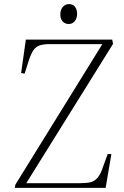

<svg xmlns="http://www.w3.org/2000/svg" viewBox="-20 -916 603 936"><path d="M531 -702 108 -23H372Q403 -23 422.5 -28Q442 -33 456.5 -50.5Q471 -68 482 -102L505 -165H523L495 0H52L55 -16L479 -701H222Q194 -701 174.5 -695Q155 -689 142.5 -670.5Q130 -652 118 -614L100 -557L83 -560L106 -723H527ZM274 -845Q274 -868 286 -882Q298 -896 316 -896Q329 -896 337.5 -890.5Q346 -885 351 -874Q356 -863 356 -849Q356 -828 345 -813.5Q334 -799 315 -799Q297 -799 285.5 -811.5Q274 -824 274 -845Z"/></svg>

Font: Literata 60pt ExtraLight
Style: Italic
Weight: 250
Italic angle: -2°
Designer: Latin by Veronika Burian and Jose Scaglione. Greek by Irene Vlachou. Cyrillic by Vera Evstafieva
Foundry: TypeTogether
Version: Version 3.103;gftools[0.9.29]